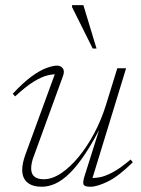

<svg xmlns="http://www.w3.org/2000/svg" viewBox="-20 -700 536 730"><path d="M301 -29 365.5 -233.5H371Q336.5 -164.5 305.5 -117.5Q274.5 -70.5 246.2 -42.5Q218 -14.5 191.2 -2.2Q164.5 10 139 10Q103 10 83.8 -6.5Q64.5 -23 64.5 -54Q64.5 -66.5 67.5 -81Q70.5 -95.5 76.5 -112L192.5 -429L204 -417.5Q186 -419 163.2 -414Q140.5 -409 110 -390.8Q79.5 -372.5 37.5 -333.5L28.5 -343.5Q67 -385 99 -408.5Q131 -432 156 -441.2Q181 -450.5 197 -450.5Q211 -450.5 218.8 -440.2Q226.5 -430 219.5 -411L109 -107.5Q103.5 -93.5 101 -81.5Q98.5 -69.5 98.5 -59.5Q98.5 -38.5 110.8 -28.5Q123 -18.5 146.5 -18.5Q178 -18.5 212 -41Q246 -63.5 278.5 -102.8Q311 -142 338.2 -193.2Q365.5 -244.5 383 -301.5L426 -440.5H459.5L328 -11L316.5 -23.5Q333.5 -22 355.2 -25.2Q377 -28.5 406.5 -43.8Q436 -59 476.5 -93.5L485 -83Q430.5 -29.5 390 -9.8Q349.5 10 323.5 10Q301.5 10 297.8 1.8Q294 -6.5 301 -29ZM347 -515.5H332.5L254 -673V-680.5H297Z"/></svg>

Font: Newsreader 16pt 16pt ExtraLight
Style: Italic
Weight: 250
Italic angle: -17°
Version: Version 1.003